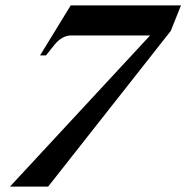

<svg xmlns="http://www.w3.org/2000/svg" viewBox="-20 -694 693 714"><path d="M538 -562H242Q228 -562 212.5 -553.5Q197 -545 183 -528L151 -488H129L243 -674H653L615 -579L159 0H17Z"/></svg>

Font: Ibarra Real Nova SemiBold
Style: Italic
Weight: 600
Italic angle: -22°
Designer: Jose Maria Ribagorda & Octavio Pardo
Foundry: Octavio Pardo
Version: Version 1.014